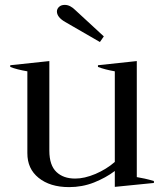

<svg xmlns="http://www.w3.org/2000/svg" viewBox="-20 -756 673 786"><path d="M213 -709C213 -694 224 -679 247 -666C247 -666 389 -584 389 -584C389 -584 405 -607 405 -607C405 -607 289 -714 289 -714C274 -729 260 -736 245 -736C235 -736 227 -733 222 -728C216 -723 213 -716 213 -709ZM610 -15C583 -23 559 -28 540 -31C540 -31 540 -506 540 -506C540 -506 381 -489 381 -489C381 -489 381 -482 381 -482C399 -475 422 -469 450 -464C450 -464 450 -93 450 -93C427 -73 401 -57 371 -44C340 -31 313 -25 288 -25C255 -25 230 -34 211 -52C192 -70 182 -99 182 -139C182 -139 182 -506 182 -506C182 -506 22 -489 22 -489C22 -489 22 -482 22 -482C39 -475 63 -469 92 -464C92 -464 92 -129 92 -129C92 -86 107 -53 138 -28C169 -3 210 10 263 10C298 10 332 4 365 -9C397 -22 425 -37 450 -56C450 -56 450 9 450 9C450 9 610 -7 610 -7C610 -7 610 -15 610 -15Z"/></svg>

Font: BUSH 25 TRIRONG 0515 A
Style: Regular
Weight: 400
Designer: Katatrad Team
Foundry: CadsonDemak